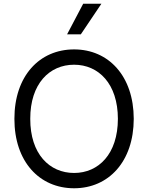

<svg xmlns="http://www.w3.org/2000/svg" viewBox="-20 -1003 797 1033"><path d="M414.8 -818.2 525.6 -983H427.6L340.9 -818.2ZM699.6 -363.6C699.2 -593.8 564.3 -737.2 378.6 -737.2C192.1 -737.2 57.2 -593.8 57.5 -363.6C57.2 -133.5 192.1 9.9 378.6 9.9C564.3 9.9 699.2 -133.5 699.6 -363.6ZM614.3 -363.6C614 -174.7 510.3 -72.4 378.6 -72.4C246.1 -72.4 142.4 -174.7 142.8 -363.6C142.4 -552.6 246.1 -654.8 378.6 -654.8C510.3 -654.8 614 -552.6 614.3 -363.6Z"/></svg>

Font: Riot Sans 2.0
Style: Regular
Weight: 400
Designer: Rasmus Andersson
Foundry: rsms
Version: Version 3.006;hotconv 1.0.109;makeotfexe 2.5.65596